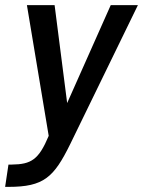

<svg xmlns="http://www.w3.org/2000/svg" viewBox="-23 -530 558 749"><path d="M-3 199H10C148 199 187 162 251 32L515 -510H409L239 -128L190 -510H82L167 0C128 93 99 111 23 112H10Z"/></svg>

Font: Arthouse Owned Medium
Style: Italic
Weight: 500
Italic angle: -10°
Designer: Jeremy Tribby
Foundry: Tribby Type
Version: Version 1.000;PS 001.000;hotconv 1.0.88;makeotf.lib2.5.64775